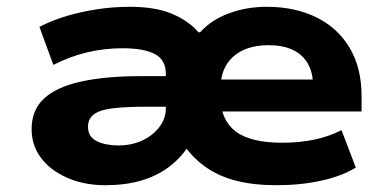

<svg xmlns="http://www.w3.org/2000/svg" viewBox="-20 -534 1140 565"><path d="M290 11Q228 11 178.5 -10.5Q129 -32 101 -69Q73 -106 73 -154Q73 -210 109.5 -244Q146 -278 218.5 -294Q291 -310 397 -310H496V-220H411Q352 -220 313.5 -215.5Q275 -211 257 -198Q239 -185 239 -161Q239 -131 265 -118.5Q291 -106 328 -106Q368 -106 399.5 -121Q431 -136 449.5 -161Q468 -186 468 -215V-317Q468 -358 435.5 -375Q403 -392 341 -392Q287 -392 236.5 -380Q186 -368 137 -343L96 -455Q135 -475 178 -487.5Q221 -500 267.5 -507Q314 -514 362 -514Q438 -514 487 -493Q536 -472 564 -439H569Q601 -475 653 -494.5Q705 -514 765 -514Q848 -514 911 -483Q974 -452 1009 -393Q1044 -334 1044 -252V-206H598V-300H920L901 -283Q901 -321 885.5 -347.5Q870 -374 841 -387.5Q812 -401 771 -401Q704 -401 666.5 -367.5Q629 -334 629 -274V-249Q629 -182 672.5 -148Q716 -114 811 -114Q863 -114 906.5 -123.5Q950 -133 985 -151L1027 -41Q987 -16 926 -2.5Q865 11 795 11Q726 11 675.5 -2Q625 -15 588 -40.5Q551 -66 525 -102H533Q510 -67 475.5 -41.5Q441 -16 395 -2.5Q349 11 290 11Z"/></svg>

Font: Nunito Sans 7pt SemiExpanded ExtraBold
Style: Regular
Weight: 800
Width: 6
Designer: Vernon Adams
Foundry: Vernon Adams
Version: Version 3.101;gftools[0.9.27]